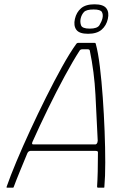

<svg xmlns="http://www.w3.org/2000/svg" viewBox="-20 -872 615 892"><path d="M14 0Q11 0 10.5 -1Q10 -2 11 -5Q28 -54 56.5 -122Q85 -190 120.5 -267Q156 -344 194 -420Q232 -496 268 -561Q304 -626 335 -669Q337 -671 339 -672Q341 -673 343 -673H417Q420 -673 422 -672.5Q424 -672 425 -668Q436 -628 444 -562Q452 -496 457.5 -418.5Q463 -341 466 -262.5Q469 -184 469 -117Q469 -50 465 -6Q465 -2 464.5 -1Q464 0 461 0H435Q433 0 432.5 -1Q432 -2 431 -5Q433 -34 434 -74Q435 -114 435 -162Q436 -167 433 -169Q430 -171 424 -171H121Q116 -170 113 -168Q110 -166 107 -160Q88 -114 71.5 -74Q55 -34 44 -4Q43 -2 42.5 -1Q42 0 39 0ZM135 -201H423Q426 -201 429.5 -204.5Q433 -208 434 -218Q429 -325 423.5 -431.5Q418 -538 397 -638Q395 -643 388 -643H362Q354 -643 350 -637Q319 -589 280.5 -518Q242 -447 203 -367Q164 -287 130 -211Q129 -209 129 -205Q129 -201 135 -201ZM481 -784Q474 -753 452 -734Q430 -715 389 -715Q348 -715 334.5 -734Q321 -753 328 -784Q335 -815 356.5 -833.5Q378 -852 419 -852Q460 -852 474 -833.5Q488 -815 481 -784ZM456 -787Q460 -804 453.5 -816Q447 -828 415 -828Q381 -828 370 -816Q359 -804 355 -787Q351 -770 356.5 -754.5Q362 -739 397 -739Q432 -739 442 -755Q452 -771 456 -787Z"/></svg>

Font: Glory Thin
Style: Italic
Weight: 100
Italic angle: -12°
Designer: Robert Leuschke
Foundry: Robert Leuschke
Version: Version 1.011